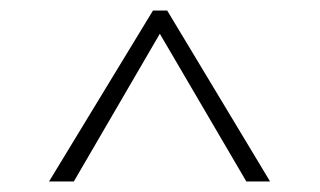

<svg xmlns="http://www.w3.org/2000/svg" viewBox="-20 -913 606 364"><path d="M297 -893H270L73 -569H120L283 -849L447 -569H492Z"/></svg>

Font: Glow Sans SC Normal ExtraLight
Style: Regular
Weight: 200
Designer: Ryoko NISHIZUKA (kana, bopomofo & ideographs); Paul D. Hunt (Latin, Greek & Cyrillic); Sandoll Communications, Soo-young
Version: Version 0.93